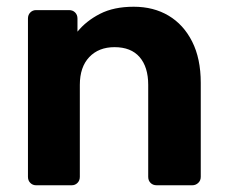

<svg xmlns="http://www.w3.org/2000/svg" viewBox="-20 -550 673 570"><path d="M87 0Q77 0 70 -7Q63 -14 63 -25V-495Q63 -506 70 -513Q77 -520 87 -520H185Q196 -520 203 -513Q210 -506 210 -495V-456Q236 -488 277 -509Q318 -530 377 -530Q436 -530 480.5 -503.5Q525 -477 550.5 -426.5Q576 -376 576 -304V-25Q576 -14 568.5 -7Q561 0 551 0H445Q434 0 427 -7Q420 -14 420 -25V-298Q420 -351 394.5 -380.5Q369 -410 320 -410Q273 -410 245 -380.5Q217 -351 217 -298V-25Q217 -14 210 -7Q203 0 193 0Z"/></svg>

Font: Rubik SemiBold
Style: Regular
Weight: 600
Designer: Hubert and Fischer
Foundry: Hubert and Fischer
Version: Version 2.300;gftools[0.9.30]